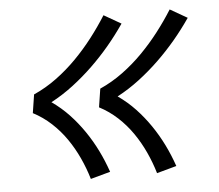

<svg xmlns="http://www.w3.org/2000/svg" viewBox="-43 -644 685 601"><g transform="rotate(-5 300.0 -343.5)"><path d="M427 -90Q417 -124 402 -156.5Q387 -189 367 -218Q347 -247 321 -271Q295 -295 264 -311L273 -369Q311 -386 345 -411Q379 -436 408.5 -466Q438 -496 463.5 -529Q489 -562 511 -597L565 -566Q541 -531 514.5 -499.5Q488 -468 458 -439Q428 -410 394.5 -384.5Q361 -359 325 -340Q355 -319 379.5 -293Q404 -267 424.5 -237Q445 -207 461 -174.5Q477 -142 489 -107ZM219 -90Q209 -124 194 -156.5Q179 -189 159 -218Q139 -247 113 -271Q87 -295 56 -311L65 -369Q103 -386 137 -411Q171 -436 200.5 -466Q230 -496 255.5 -529Q281 -562 303 -597L357 -566Q333 -531 306.5 -499.5Q280 -468 250 -439Q220 -410 186.5 -384.5Q153 -359 117 -340Q147 -319 171.5 -293Q196 -267 216.5 -237Q237 -207 253 -174.5Q269 -142 281 -107Z"/></g></svg>

Font: Iosevka Curly Light Extended
Style: Italic
Weight: 300
Width: 7
Italic angle: -9°
Monospace: yes
Designer: Belleve Invis
Foundry: Belleve Invis
Version: Version 11.1.0; ttfautohint (v1.8.3)